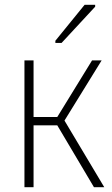

<svg xmlns="http://www.w3.org/2000/svg" viewBox="-20 -781 466 801"><path d="M211 -602H237L377 -753V-761H333L211 -611ZM82 0H120V-258H219L372 0H415L249 -278L404 -529H364L219 -293H120V-529H82Z"/></svg>

Font: Noto Sans SemiCondensed ExtraLight
Style: Regular
Weight: 200
Width: 4
Designer: Monotype Design Team
Foundry: Monotype Imaging Inc.
Version: Version 2.013